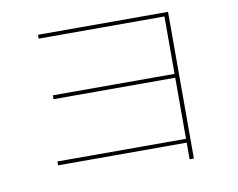

<svg xmlns="http://www.w3.org/2000/svg" viewBox="-78 -814 1157 932"><g transform="rotate(-10 500.0 -347.5)"><path d="M784 -68H150V-87H784V-388H184V-407H784V-690H164V-709H805V14H784Z"/></g></svg>

Font: IBM Plex Sans JP Thin
Style: Regular
Weight: 100
Designer: Mike Abbink; Paul van der Laan; Pieter van Rosmalen; Wujin Sim; Yejin Wi; Jinhee Kim; Boomi Park; Yona Kim; Kichan Ma
Foundry: Sandoll Inc.
Version: Version 1.001